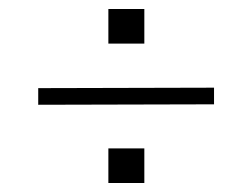

<svg xmlns="http://www.w3.org/2000/svg" viewBox="-20 -577 561 427"><path d="M65 -344V-381L456 -382V-345ZM221 -170V-247H301V-170ZM221 -480V-557H301V-480Z"/></svg>

Font: Public Sans Thin Thin
Style: Regular
Weight: 250
Version: Version 2.001